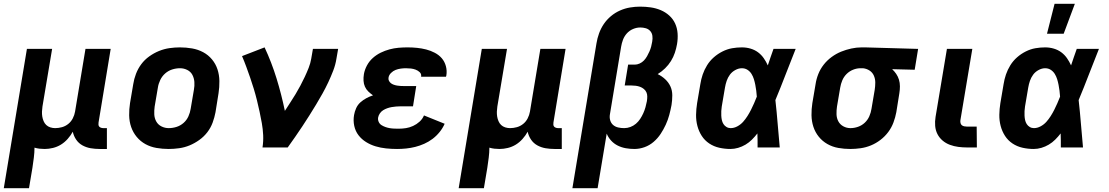

<svg xmlns="http://www.w3.org/2000/svg" viewBox="-33 -778 5853 1013"><path d="M-13 215 109 -520H242L191 -216Q189 -203 188.5 -189.5Q188 -176 190 -163.5Q192 -151 197 -139Q202 -127 211 -118.5Q220 -110 232.5 -106Q245 -102 258 -102Q276 -102 294 -107Q312 -112 327 -124Q342 -136 351 -153.5Q360 -171 363 -189L418 -520H551L487 -132Q486 -126 486.5 -120Q487 -114 490.5 -110Q494 -106 500 -104Q506 -102 512 -102H531V8H493Q468 8 445 4Q422 0 402 -11Q382 -22 369 -41Q356 -60 351 -83Q340 -63 324 -45Q308 -27 288.5 -15Q269 -3 246.5 2.5Q224 8 203 8Q189 8 175.5 6.5Q162 5 149 1Q149 27 145.5 54Q142 81 138 108L120 215Z M857 8Q824 8 792.5 2.5Q761 -3 734.5 -17.5Q708 -32 688.5 -55.5Q669 -79 659 -108Q649 -137 648.5 -169.5Q648 -202 653 -234L670 -334Q674 -361 684.5 -388.5Q695 -416 712.5 -439.5Q730 -463 754.5 -480.5Q779 -498 806 -509Q833 -520 861 -524Q889 -528 916 -528Q949 -528 980.5 -522.5Q1012 -517 1039 -502.5Q1066 -488 1085.5 -464.5Q1105 -441 1114.5 -412Q1124 -383 1124.5 -350.5Q1125 -318 1120 -286L1104 -186Q1099 -159 1089 -131.5Q1079 -104 1061 -80.5Q1043 -57 1018.5 -39.5Q994 -22 967.5 -11Q941 0 912.5 4Q884 8 857 8ZM857 -102Q878 -102 898.5 -108.5Q919 -115 935.5 -129.5Q952 -144 961 -164Q970 -184 973 -204L990 -304Q994 -325 992.5 -345.5Q991 -366 982 -383Q973 -400 955 -409Q937 -418 917 -418Q896 -418 875.5 -411.5Q855 -405 838.5 -390.5Q822 -376 812.5 -356Q803 -336 800 -316L783 -216Q780 -195 781 -174.5Q782 -154 791.5 -137Q801 -120 819 -111Q837 -102 857 -102Z M1352 0Q1357 -33 1355.5 -65Q1354 -97 1348.5 -128Q1343 -159 1336.5 -189Q1330 -219 1322.5 -249.5Q1315 -280 1306 -309.5Q1297 -339 1287 -368Q1277 -397 1266.5 -425.5Q1256 -454 1244 -482L1363 -528Q1400 -449 1426 -364.5Q1452 -280 1470 -193Q1484 -215 1498.5 -237Q1513 -259 1526.5 -281.5Q1540 -304 1552 -326.5Q1564 -349 1575 -372.5Q1586 -396 1595.5 -420Q1605 -444 1609 -468L1618 -520H1751L1742 -468Q1737 -436 1725 -405Q1713 -374 1699 -344Q1685 -314 1668.5 -284.5Q1652 -255 1634.5 -226Q1617 -197 1599 -168.5Q1581 -140 1562.5 -112Q1544 -84 1524.5 -56Q1505 -28 1485 0Z M2062 8Q2033 8 2004 5Q1975 2 1948.5 -6Q1922 -14 1898.5 -28.5Q1875 -43 1858.5 -64.5Q1842 -86 1836 -114Q1830 -142 1835 -171Q1838 -189 1846 -207Q1854 -225 1868.5 -238Q1883 -251 1900 -260Q1917 -269 1935 -275Q1922 -284 1910.5 -295Q1899 -306 1892.5 -320.5Q1886 -335 1885 -352Q1884 -369 1887 -387Q1891 -410 1903 -432.5Q1915 -455 1934 -472Q1953 -489 1975.5 -500Q1998 -511 2022 -517.5Q2046 -524 2070 -526Q2094 -528 2117 -528Q2143 -528 2167.5 -525.5Q2192 -523 2215.5 -517Q2239 -511 2261 -499.5Q2283 -488 2298 -470.5Q2313 -453 2319.5 -429Q2326 -405 2322 -380L2320 -373H2188L2189 -374Q2191 -388 2181.5 -397Q2172 -406 2160 -410.5Q2148 -415 2135 -416.5Q2122 -418 2108 -418Q2095 -418 2081 -416Q2067 -414 2054 -409Q2041 -404 2030 -393Q2019 -382 2017 -369Q2015 -360 2019 -352Q2023 -344 2029.5 -339Q2036 -334 2044.5 -331Q2053 -328 2062 -326.5Q2071 -325 2079.5 -324.5Q2088 -324 2097 -324H2163L2146 -217H2080Q2069 -217 2057 -216Q2045 -215 2033.5 -213Q2022 -211 2010.5 -207Q1999 -203 1988.5 -196.5Q1978 -190 1971 -179.5Q1964 -169 1962 -158Q1960 -146 1965 -135Q1970 -124 1979.5 -118Q1989 -112 2000 -108Q2011 -104 2022.5 -102Q2034 -100 2046.5 -99.5Q2059 -99 2071 -99Q2090 -99 2109 -102Q2128 -105 2146.5 -113.5Q2165 -122 2180.5 -136Q2196 -150 2204 -169L2313 -125Q2303 -102 2286.5 -81.5Q2270 -61 2249.5 -45.5Q2229 -30 2205.5 -19.5Q2182 -9 2158 -3Q2134 3 2110 5.5Q2086 8 2062 8Z M2387 215 2509 -520H2642L2591 -216Q2589 -203 2588.5 -189.5Q2588 -176 2590 -163.5Q2592 -151 2597 -139Q2602 -127 2611 -118.5Q2620 -110 2632.5 -106Q2645 -102 2658 -102Q2676 -102 2694 -107Q2712 -112 2727 -124Q2742 -136 2751 -153.5Q2760 -171 2763 -189L2818 -520H2951L2887 -132Q2886 -126 2886.5 -120Q2887 -114 2890.5 -110Q2894 -106 2900 -104Q2906 -102 2912 -102H2931V8H2893Q2868 8 2845 4Q2822 0 2802 -11Q2782 -22 2769 -41Q2756 -60 2751 -83Q2740 -63 2724 -45Q2708 -27 2688.5 -15Q2669 -3 2646.5 2.5Q2624 8 2603 8Q2589 8 2575.5 6.5Q2562 5 2549 1Q2549 27 2545.5 54Q2542 81 2538 108L2520 215Z M2987 215 3114 -549Q3118 -575 3127.5 -601.5Q3137 -628 3152.5 -651Q3168 -674 3190 -692.5Q3212 -711 3238 -722.5Q3264 -734 3291 -738.5Q3318 -743 3344 -743Q3373 -743 3400.5 -739Q3428 -735 3453 -724.5Q3478 -714 3498 -696Q3518 -678 3529 -654Q3540 -630 3542 -602Q3544 -574 3539 -545Q3535 -522 3527.5 -499.5Q3520 -477 3507 -456Q3494 -435 3476 -417.5Q3458 -400 3437 -387Q3458 -377 3476 -360.5Q3494 -344 3504 -322.5Q3514 -301 3514 -275Q3514 -249 3510 -224Q3505 -197 3498 -171Q3491 -145 3479.5 -120Q3468 -95 3452.5 -71.5Q3437 -48 3415.5 -29.5Q3394 -11 3367.5 -1.5Q3341 8 3314 8Q3291 8 3268.5 4Q3246 0 3226 -10Q3206 -20 3191 -36.5Q3176 -53 3168 -73L3120 215ZM3260 -102Q3277 -102 3293 -108Q3309 -114 3322 -125Q3335 -136 3344.5 -150.5Q3354 -165 3361 -180.5Q3368 -196 3372.5 -212Q3377 -228 3380 -244Q3382 -257 3382 -269Q3382 -281 3377.5 -291Q3373 -301 3364 -308.5Q3355 -316 3344 -320Q3333 -324 3321.5 -325.5Q3310 -327 3298 -327H3263L3281 -437H3316Q3329 -437 3342 -443Q3355 -449 3364.5 -459Q3374 -469 3381 -481.5Q3388 -494 3393.5 -506.5Q3399 -519 3402.5 -532Q3406 -545 3408 -558Q3411 -574 3409 -589Q3407 -604 3397.5 -614.5Q3388 -625 3374 -629Q3360 -633 3345 -633Q3326 -633 3307 -625Q3288 -617 3274.5 -602Q3261 -587 3254 -568.5Q3247 -550 3244 -531L3185 -175Q3182 -158 3186.5 -143Q3191 -128 3202 -118.5Q3213 -109 3228.5 -105.5Q3244 -102 3260 -102Z M3821 8Q3791 8 3762 1.5Q3733 -5 3709 -21Q3685 -37 3669.5 -61Q3654 -85 3646.5 -113.5Q3639 -142 3639.5 -172.5Q3640 -203 3645 -234L3662 -334Q3666 -360 3674.5 -385Q3683 -410 3697.5 -433.5Q3712 -457 3733 -475.5Q3754 -494 3779 -506.5Q3804 -519 3829.5 -523.5Q3855 -528 3881 -528Q3905 -528 3927 -521.5Q3949 -515 3966.5 -502Q3984 -489 3996.5 -471Q4009 -453 4018 -433Q4025 -454 4032.5 -476Q4040 -498 4048 -520H4165Q4138 -453 4112 -385Q4086 -317 4058 -250Q4065 -188 4070 -125Q4075 -62 4081 0H3964Q3964 -18 3964 -36.5Q3964 -55 3963 -74Q3950 -57 3934.5 -41.5Q3919 -26 3900.5 -15Q3882 -4 3861.5 2Q3841 8 3821 8ZM3822 -102Q3840 -102 3857.5 -111.5Q3875 -121 3887.5 -135Q3900 -149 3910.5 -165.5Q3921 -182 3929.5 -199Q3938 -216 3945.5 -233Q3953 -250 3960 -268Q3959 -284 3957 -299.5Q3955 -315 3952 -330.5Q3949 -346 3944.5 -360.5Q3940 -375 3932 -388Q3924 -401 3911 -409.5Q3898 -418 3881 -418Q3864 -418 3846.5 -408.5Q3829 -399 3818 -384Q3807 -369 3801 -351.5Q3795 -334 3792 -316L3775 -216Q3773 -204 3772.5 -192Q3772 -180 3772.5 -168Q3773 -156 3775.5 -144.5Q3778 -133 3784 -123.5Q3790 -114 3800 -108Q3810 -102 3822 -102Z M4453 8Q4421 8 4390 2.5Q4359 -3 4332.5 -18Q4306 -33 4287 -56.5Q4268 -80 4258.5 -109Q4249 -138 4248.5 -170Q4248 -202 4253 -234L4270 -334Q4274 -361 4284.5 -387.5Q4295 -414 4313 -437Q4331 -460 4355 -477.5Q4379 -495 4405 -505.5Q4431 -516 4458.5 -522Q4486 -528 4513 -528H4531L4811 -520L4793 -410L4674 -413Q4686 -402 4695.5 -388Q4705 -374 4710 -357.5Q4715 -341 4715 -322.5Q4715 -304 4712 -286L4696 -186Q4691 -159 4681 -132Q4671 -105 4653.5 -81.5Q4636 -58 4612.5 -40Q4589 -22 4562.5 -11Q4536 0 4508 4Q4480 8 4453 8ZM4454 -102Q4474 -102 4494 -109Q4514 -116 4529.5 -130.5Q4545 -145 4553.5 -164.5Q4562 -184 4565 -204L4582 -304Q4585 -323 4585 -342.5Q4585 -362 4577.5 -379Q4570 -396 4554.5 -406Q4539 -416 4520 -418H4507Q4487 -418 4467.5 -410Q4448 -402 4433.5 -387.5Q4419 -373 4411 -354Q4403 -335 4400 -316L4383 -216Q4380 -196 4380.5 -175.5Q4381 -155 4390 -138Q4399 -121 4416.5 -111.5Q4434 -102 4454 -102Z M5121 0H5070Q5046 0 5023 -3Q5000 -6 4978.5 -14Q4957 -22 4940 -36.5Q4923 -51 4913 -70.5Q4903 -90 4901 -113.5Q4899 -137 4903 -161L4963 -520H5097L5034 -143Q5033 -135 5035 -128Q5037 -121 5042 -117Q5047 -113 5054.5 -111.5Q5062 -110 5069 -110H5120Z M5421 8Q5391 8 5362 1.5Q5333 -5 5309 -21Q5285 -37 5269.5 -61Q5254 -85 5246.5 -113.5Q5239 -142 5239.5 -172.5Q5240 -203 5245 -234L5262 -334Q5266 -360 5274.5 -385Q5283 -410 5297.5 -433.5Q5312 -457 5333 -475.5Q5354 -494 5379 -506.5Q5404 -519 5429.5 -523.5Q5455 -528 5481 -528Q5505 -528 5527 -521.5Q5549 -515 5566.5 -502Q5584 -489 5596.5 -471Q5609 -453 5618 -433Q5625 -454 5632.5 -476Q5640 -498 5648 -520H5765Q5738 -453 5712 -385Q5686 -317 5658 -250Q5665 -188 5670 -125Q5675 -62 5681 0H5564Q5564 -18 5564 -36.5Q5564 -55 5563 -74Q5550 -57 5534.5 -41.5Q5519 -26 5500.5 -15Q5482 -4 5461.5 2Q5441 8 5421 8ZM5422 -102Q5440 -102 5457.5 -111.5Q5475 -121 5487.5 -135Q5500 -149 5510.5 -165.5Q5521 -182 5529.5 -199Q5538 -216 5545.5 -233Q5553 -250 5560 -268Q5559 -284 5557 -299.5Q5555 -315 5552 -330.5Q5549 -346 5544.5 -360.5Q5540 -375 5532 -388Q5524 -401 5511 -409.5Q5498 -418 5481 -418Q5464 -418 5446.5 -408.5Q5429 -399 5418 -384Q5407 -369 5401 -351.5Q5395 -334 5392 -316L5375 -216Q5373 -204 5372.5 -192Q5372 -180 5372.5 -168Q5373 -156 5375.5 -144.5Q5378 -133 5384 -123.5Q5390 -114 5400 -108Q5410 -102 5422 -102ZM5491 -600 5531 -758H5638L5579 -600Z"/></svg>

Font: Iosevka Aile Extrabold
Style: Italic
Weight: 800
Italic angle: -9°
Designer: Belleve Invis
Foundry: Belleve Invis
Version: Version 31.1.0; ttfautohint (v1.8.4)